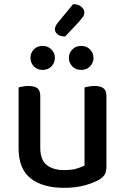

<svg xmlns="http://www.w3.org/2000/svg" viewBox="-20 -886 599 920"><path d="M243 -609Q243 -585 226.5 -568Q210 -551 184 -551Q158 -551 142 -568Q126 -585 126 -609Q126 -632 142 -649Q158 -666 184 -666Q210 -666 226.5 -649Q243 -632 243 -609ZM428 -609Q428 -585 411.5 -568Q395 -551 369 -551Q343 -551 326.5 -568Q310 -585 310 -609Q310 -632 326.5 -649Q343 -666 369 -666Q395 -666 411.5 -649Q428 -632 428 -609ZM69 -467Q76 -469 89 -471.5Q102 -474 117 -474Q146 -474 159.5 -463Q173 -452 173 -425V-178Q173 -120 203.5 -95.5Q234 -71 288 -71Q323 -71 347 -78Q371 -85 385 -93V-467Q393 -469 405.5 -471.5Q418 -474 433 -474Q462 -474 476 -463Q490 -452 490 -425V-88Q490 -66 483 -52Q476 -38 455 -25Q429 -10 386.5 2Q344 14 287 14Q184 14 126.5 -31.5Q69 -77 69 -176ZM330 -866Q356 -866 370 -853.5Q384 -841 384 -827Q384 -813 376.5 -803.5Q369 -794 357 -780L292 -711Q269 -711 256 -721.5Q243 -732 243 -746Q243 -760 257 -777Z"/></svg>

Font: Baloo Tammudu 2 Medium
Style: Regular
Weight: 500
Designer: Maithili Shingre, Omkar Shende and Ek Type
Foundry: Ek Type
Version: Version 1.640;hotconv 1.0.111;makeotfexe 2.5.65597; ttfautoh